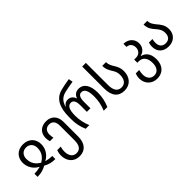

<svg xmlns="http://www.w3.org/2000/svg" viewBox="101 -1831 3142 3142"><g transform="rotate(-45 1671.5 -260.0)"><path d="M60 0C139 0 205 -17 266 -53C327 -17 393 0 472 0V-72C426 -72 388 -77 334 -91V-94C431 -145 482 -237 482 -337C482 -451 405 -546 266 -546C127 -546 50 -451 50 -337C50 -237 101 -145 198 -94V-91C144 -77 106 -72 60 -72ZM266 -122C190 -167 137 -231 137 -338C137 -416 186 -474 266 -474C346 -474 395 -416 395 -338C395 -231 342 -167 266 -122Z M787 250C920 250 997 159 997 5V-336C997 -472 917 -546 801 -546C687 -546 602 -480 602 -354C602 -321 608 -294 616 -270H697C691 -294 687 -320 687 -352C687 -431 731 -474 800 -474C874 -474 911 -423 911 -333V2C911 110 875 178 787 178C700 178 663 104 663 18C663 -24 672 -63 678 -82H597C588 -59 577 -21 577 24C577 150 654 250 787 250Z M1173 0H1258C1220 -91 1202 -174 1202 -277C1202 -409 1236 -474 1303 -474C1358 -474 1383 -422 1383 -335V-182H1465V-335C1465 -427 1493 -474 1545 -474C1612 -474 1646 -408 1646 -277C1646 -175 1628 -91 1591 0H1675C1715 -93 1733 -175 1733 -276C1733 -442 1671 -546 1552 -546C1488 -546 1445 -511 1425 -453H1422C1403 -511 1362 -546 1302 -546C1266 -546 1231 -536 1198 -486H1195C1227 -599 1288 -638 1366 -659C1413 -672 1498 -685 1566 -696L1552 -770C1478 -758 1409 -745 1346 -729C1182 -686 1116 -546 1116 -324V-279C1116 -175 1133 -94 1173 0Z M2068 10C2201 10 2284 -87 2284 -224C2284 -293 2262 -342 2235 -385C2205 -433 2179 -476 2179 -536H2093C2093 -454 2124 -406 2154 -357C2178 -320 2196 -282 2196 -225C2196 -133 2155 -62 2068 -62C1977 -62 1938 -133 1938 -246V-760H1853V-252C1853 -78 1929 10 2068 10Z M2584 250C2715 250 2799 161 2799 16C2799 -121 2733 -186 2653 -202V-206C2733 -226 2782 -287 2782 -370C2782 -472 2701 -546 2593 -546V-474C2656 -474 2697 -427 2697 -359C2697 -298 2658 -239 2575 -239H2535V-166H2571C2659 -166 2711 -98 2711 13C2711 111 2670 178 2584 178C2499 178 2460 107 2460 35C2460 -2 2467 -42 2473 -61H2393C2383 -37 2374 0 2374 41C2374 153 2453 250 2584 250Z M3091 10C3206 10 3293 -65 3293 -188C3293 -281 3247 -336 3203 -387C3167 -431 3134 -474 3134 -536H3049C3049 -440 3096 -388 3138 -340C3173 -299 3205 -259 3205 -188C3205 -105 3162 -62 3091 -62C3019 -62 2975 -106 2975 -185C2975 -216 2978 -243 2984 -266H2903C2896 -243 2889 -215 2889 -183C2889 -56 2975 10 3091 10Z"/></g></svg>

Font: Noto Sans Georgian SemiCondensed
Style: Regular
Weight: 400
Width: 4
Designer: Monotype Design Team, Akaki Razmadze
Foundry: Google LLC
Version: Version 2.005